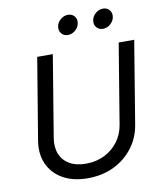

<svg xmlns="http://www.w3.org/2000/svg" viewBox="-100 -1015 930 1106"><g transform="rotate(-10 365.0 -462.5)"><path d="M324.2 11.7Q237.3 11.7 177.7 -22.7Q118.2 -57.1 92 -116.5Q65.9 -175.8 78.1 -250.5L157.2 -727.5H248.5L169.9 -251.5Q161.1 -198.2 177.2 -158Q193.4 -117.7 231.7 -95.2Q270 -72.8 327.6 -72.8Q388.7 -72.8 436.8 -96.9Q484.9 -121.1 516.1 -162.8Q547.4 -204.6 556.2 -257.8L633.8 -727.5H724.6L645 -244.6Q632.8 -169.4 588.6 -111.6Q544.4 -53.7 476.6 -21Q408.7 11.7 324.2 11.7ZM559.1 -820.8Q535.2 -820.8 521.2 -837.6Q507.3 -854.5 511.2 -878.4Q515.1 -902.3 534.9 -918.9Q554.7 -935.5 578.1 -935.5Q602.1 -935.5 616 -918.9Q629.9 -902.3 626 -878.4Q622.1 -854.5 602.5 -837.6Q583 -820.8 559.1 -820.8ZM354 -820.8Q330.1 -820.8 316.2 -837.6Q302.2 -854.5 306.2 -878.4Q310.1 -902.3 329.8 -918.9Q349.6 -935.5 373 -935.5Q397 -935.5 410.9 -918.9Q424.8 -902.3 420.9 -878.4Q417 -854.5 397.5 -837.6Q377.9 -820.8 354 -820.8Z"/></g></svg>

Font: Inter 20pt
Style: Italic
Weight: 400
Italic angle: -9.3988°
Version: Version 4.001;git-66647c0bb